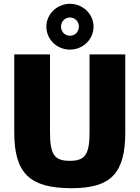

<svg xmlns="http://www.w3.org/2000/svg" viewBox="-20 -976 734 1010"><path d="M348 -956C281 -956 224 -903 224 -836C224 -768 280 -715 348 -715C416 -715 472 -768 472 -836C472 -903 415 -956 348 -956ZM348 -884C374 -884 395 -863 395 -836C395 -808 374 -788 348 -788C322 -788 301 -808 301 -836C301 -863 322 -884 348 -884ZM639 -690H451V-280C451 -162 427 -130 347 -130C267 -130 243 -162 243 -280V-690H55V-280C55 -65 135 14 357 14C564 14 639 -65 639 -280Z"/></svg>

Font: Exo 2 Extra Bold
Style: Regular
Weight: 800
Designer: Natanael Gama
Version: Version 1.001;PS 001.001;hotconv 1.0.88;makeotf.lib2.5.64775